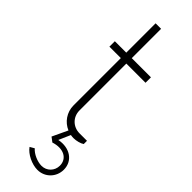

<svg xmlns="http://www.w3.org/2000/svg" viewBox="-263 -579 795 795"><g transform="rotate(45 134.5 -181.5)"><path d="M152.8 57.6 175.3 6.3C181.2 7.3 186.5 7.8 192.4 7.8C208 7.8 229 2.4 239.3 -4.9V-23.9H195.3C158.2 -23.9 128.4 -52.2 128.4 -90.8V-365.2H240.7V-397H128.4V-568.8H96.2V-397H29.3V-365.2H96.2V-87.9C96.2 -48.3 120.6 -14.2 154.8 0L123 67.4L143.1 82.5C193.4 65.9 232.9 86.4 232.9 128.4C232.9 158.7 209.5 182.6 179.2 182.6C154.8 182.6 123.5 168.9 108.4 150.9L88.9 162.1C106.4 187 146.5 206.5 179.2 206.5C222.7 206.5 256.3 171.9 256.3 128.4C256.3 77.1 210.4 45.9 152.8 57.6Z"/></g></svg>

Font: Now ExtraLight
Style: Regular
Weight: 200
Designer: Alfredo Marco Pradil
Foundry: Alfredo Marco Pradil
Version: Version 1.200;hotconv 1.0.109;makeotfexe 2.5.65596